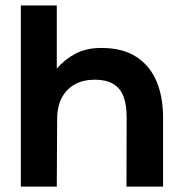

<svg xmlns="http://www.w3.org/2000/svg" viewBox="-20 -690 670 710"><path d="M190 0H57V-669.7H190V-436Q218.3 -469.7 258.5 -491.2Q298.7 -512.7 354.7 -512.7Q433.3 -512.7 483.8 -480Q534.3 -447.3 558.7 -389.5Q583 -331.7 583 -256.7V0H447.7L448.3 -253.7Q448.7 -301.7 436.8 -333Q425 -364.3 398.5 -379.8Q372 -395.3 330.7 -395.3Q288.3 -395.3 257.2 -378.3Q226 -361.3 208.7 -328.8Q191.3 -296.3 191.3 -248Z"/></svg>

Font: Nata Sans
Style: Regular
Weight: 400
Designer: Daniel Uzquiano Cruz
Version: Version 1.001